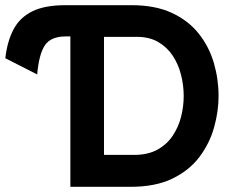

<svg xmlns="http://www.w3.org/2000/svg" viewBox="-26 -720 918 740"><path d="M117.3 -433.1 -5.5 -495.6Q2.1 -561.5 26.4 -607.2Q50.8 -652.9 98.8 -676.5Q146.9 -700 225.5 -700H364.8V-579.6H227.6Q169.1 -579.6 146.4 -544.5Q123.8 -509.4 117.3 -433.1ZM245.2 0V-700H481.2Q572.4 -700 636.3 -670.3Q700.2 -640.6 740 -590.4Q779.8 -540.1 798.1 -477.7Q816.4 -415.3 816.4 -350Q816.4 -290.1 799 -228.6Q781.7 -167.1 742.7 -115.2Q703.6 -63.3 638.5 -31.6Q573.3 0 477.2 0ZM374.8 -123H490.6Q544.1 -123 580.7 -143.2Q617.2 -163.3 639.5 -196.7Q661.9 -230.1 672 -270.2Q682 -310.3 682 -350Q682 -392 671.5 -432.6Q661.1 -473.2 639.2 -506Q617.3 -538.8 583.2 -558.4Q549.1 -578 501.6 -578H374.8Z"/></svg>

Font: Overpass
Style: Regular
Weight: 400
Designer: Delve Withrington, Dave Bailey, Thomas Jockin
Foundry: Delve Fonts LLC
Version: Version 4.000